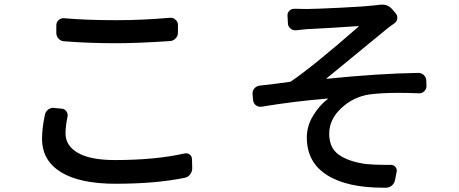

<svg xmlns="http://www.w3.org/2000/svg" viewBox="-20 -789 2040 854"><path d="M264.6 -605.5Q250 -606.4 240.2 -617.2Q230.5 -627.9 230.5 -642.6V-676.8Q230.5 -690.4 240.7 -699.7Q251 -709 264.6 -708Q363.3 -699.2 495.1 -699.2Q617.2 -699.2 736.3 -710Q738.3 -710 739.3 -710Q752 -710 760.7 -701.2Q771.5 -692.4 771.5 -678.7V-643.6Q771.5 -628.9 761.2 -618.2Q751 -607.4 736.3 -606.4Q592.8 -596.7 496.1 -596.7Q373 -596.7 264.6 -605.5ZM179.7 -278.3Q182.6 -293 194.3 -301.8Q205.1 -309.6 217.8 -309.6Q219.7 -309.6 221.7 -308.6L254.9 -305.7Q267.6 -304.7 275.4 -293.5Q283.2 -282.2 280.3 -269.5Q271.5 -229.5 271.5 -195.3Q271.5 -140.6 326.7 -108.9Q381.8 -77.1 491.2 -77.1Q670.9 -77.1 800.8 -106.4Q813.5 -109.4 823.7 -101.6Q834 -93.8 834 -80.1L835 -41Q835 -25.4 825.7 -13.2Q816.4 -1 800.8 2Q672.9 28.3 494.1 28.3Q335 28.3 251 -23.4Q167 -75.2 167 -171.9Q167 -218.8 179.7 -278.3Z M1296.9 -654.3Q1282.2 -653.3 1271.5 -662.6Q1260.7 -671.9 1260.7 -685.5L1258.8 -718.8Q1257.8 -732.4 1267.6 -741.7Q1277.3 -751 1292 -750Q1313.5 -749 1342.8 -749Q1378.9 -749 1489.3 -754.4Q1599.6 -759.8 1639.6 -764.6Q1654.3 -765.6 1666 -767.6Q1672.9 -768.6 1679.7 -768.6Q1706.1 -768.6 1722.7 -750L1740.2 -729.5Q1749 -718.8 1747.1 -705.6Q1745.1 -692.4 1733.4 -684.6Q1711.9 -669.9 1699.2 -659.2Q1436.5 -444.3 1432.6 -440.4Q1431.6 -440.4 1432.1 -439.5Q1432.6 -438.5 1433.6 -438.5Q1661.1 -461.9 1840.8 -464.8Q1855.5 -464.8 1865.7 -454.6Q1876 -444.3 1876 -430.7L1877 -406.2Q1877 -392.6 1866.7 -382.8Q1856.4 -373 1842.8 -374Q1793.9 -376 1752 -376Q1676.8 -376 1624 -369.1Q1551.8 -358.4 1498 -308.1Q1444.3 -257.8 1444.3 -194.3Q1444.3 -130.9 1487.3 -100.6Q1530.3 -70.3 1606.4 -59.6Q1647.5 -55.7 1689.5 -55.7Q1703.1 -55.7 1716.8 -55.7Q1729.5 -56.6 1738.3 -46.9Q1747.1 -37.1 1744.1 -24.4L1737.3 10.7Q1734.4 26.4 1723.1 36.1Q1711.9 45.9 1696.3 45.9Q1691.4 45.9 1685.5 45.9Q1523.4 45.9 1435.5 -9.8Q1344.7 -66.4 1344.7 -177.7Q1344.7 -228.5 1372.6 -274.4Q1400.4 -320.3 1437.5 -348.6Q1438.5 -348.6 1438 -349.6Q1437.5 -350.6 1436.5 -350.6Q1292 -338.9 1143.6 -314.5Q1128.9 -312.5 1118.2 -320.8Q1107.4 -329.1 1105.5 -343.8L1103.5 -369.1Q1101.6 -383.8 1110.8 -395Q1120.1 -406.2 1134.8 -408.2Q1156.2 -410.2 1201.7 -416Q1247.1 -421.9 1267.6 -424.8Q1272.5 -424.8 1275.4 -427.7Q1373 -494.1 1574.2 -669.9Q1575.2 -670.9 1575.2 -671.9Q1575.2 -672.9 1573.2 -672.9Q1551.8 -670.9 1458.5 -665.5Q1365.2 -660.2 1343.8 -659.2Q1321.3 -657.2 1296.9 -654.3Z"/></svg>

Font: Gen Jyuu Gothic L Monospace Medium
Style: Regular
Weight: 500
Designer: [Source Han Sans]
Ryoko NISHIZUKA  (kana & ideographs); Paul D. Hunt (Latin, Greek & Cyrillic); Wenlong ZHANG  (bopomofo
Version: Version 1.002.20150607